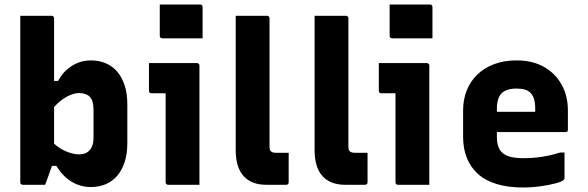

<svg xmlns="http://www.w3.org/2000/svg" viewBox="-20 -820 2610 852"><path d="M180 0Q169 0 150 0Q131 0 111.5 0Q92 0 81 0Q78 0 75.5 -1.5Q73 -3 71.5 -5Q70 -7 70 -11Q70 -85 70 -159Q70 -233 70 -307Q70 -381 70 -455Q70 -529 70 -603Q70 -640 70 -676.5Q70 -713 70 -750Q88 -750 105 -750Q122 -750 139.5 -750Q157 -750 174 -750Q191 -750 209 -750Q213 -750 215 -748.5Q217 -747 218.5 -745Q220 -743 220 -739Q220 -659 220 -580.5Q220 -502 220 -424.5Q220 -347 220 -268.5Q220 -190 220 -110Q220 -110 216 -98.5Q212 -87 206 -71Q200 -55 194.5 -38.5Q189 -22 184.5 -11Q180 0 180 0ZM186 -84 205 -198Q232 -167 267 -151Q302 -135 331 -135Q352 -135 366 -143.5Q380 -152 387.5 -168.5Q395 -185 395 -209V-333Q395 -354 390.5 -368.5Q386 -383 378 -391Q370 -399 358 -403Q346 -407 331 -407Q312 -407 290 -397.5Q268 -388 247 -371Q226 -354 209 -331V-461H238Q253 -490 275.5 -510Q298 -530 325 -541Q352 -552 382 -552Q420 -552 450 -539Q480 -526 501 -501Q522 -476 533.5 -440Q545 -404 545 -358V-184Q545 -138 533.5 -102Q522 -66 501 -41Q480 -16 450 -3Q420 10 382 10Q352 10 323.5 -1Q295 -12 271.5 -33Q248 -54 230 -84Z M715 -11Q715 -35 715 -74.5Q715 -114 715 -161Q715 -208 715 -255Q715 -302 715 -342Q715 -382 715 -406H710Q705 -406 698 -406Q691 -406 683 -406Q675 -406 667 -406Q659 -406 652 -406Q647 -406 644 -409Q641 -412 641 -417Q641 -447 641 -478.5Q641 -510 641 -540Q658 -540 680.5 -540Q703 -540 728.5 -540Q754 -540 778 -540Q802 -540 822 -540Q842 -540 854 -540Q858 -540 860 -538.5Q862 -537 863.5 -535Q865 -533 865 -529Q865 -483 865 -427.5Q865 -372 865 -314Q865 -256 865 -201Q865 -146 865 -99Q865 -83 865 -66.5Q865 -50 865 -33.5Q865 -17 865 0Q828 0 796 0Q764 0 726 0Q721 0 718 -3Q715 -6 715 -11ZM689 -800Q710 -800 732.5 -800Q755 -800 778.5 -800Q802 -800 824.5 -800Q847 -800 868 -800Q873 -800 876 -797Q879 -794 879 -789V-650Q858 -650 835.5 -650Q813 -650 789.5 -650Q766 -650 743.5 -650Q721 -650 700 -650Q695 -650 692 -653Q689 -656 689 -661Z M1026 -619Q1026 -658 1026 -689Q1026 -720 1026 -750Q1058 -750 1071.5 -750Q1085 -750 1090.5 -750Q1096 -750 1101 -750Q1106 -750 1119.5 -750Q1133 -750 1165 -750Q1169 -750 1171 -748.5Q1173 -747 1174.5 -745Q1176 -743 1176 -739Q1176 -681 1176 -624Q1176 -567 1176 -510.5Q1176 -454 1176 -397.5Q1176 -341 1176 -284Q1176 -227 1176 -169Q1176 -162 1177 -157.5Q1178 -153 1182 -149Q1186 -145 1191.5 -143.5Q1197 -142 1206 -142Q1210 -142 1217 -142Q1224 -142 1231 -142Q1238 -142 1244 -142Q1250 -142 1252 -142H1261Q1261 -112 1261 -76.5Q1261 -41 1261 -11Q1261 -6 1258 -3Q1255 0 1250 0Q1246 0 1242.5 0Q1239 0 1231 0Q1223 0 1207 0Q1191 0 1162 0Q1129 0 1104 -9.5Q1079 -19 1061.5 -38Q1044 -57 1035 -86Q1026 -115 1026 -154Q1026 -212 1026 -270Q1026 -328 1026 -386.5Q1026 -445 1026 -503Q1026 -561 1026 -619Z M1376 -619Q1376 -658 1376 -689Q1376 -720 1376 -750Q1408 -750 1421.5 -750Q1435 -750 1440.5 -750Q1446 -750 1451 -750Q1456 -750 1469.5 -750Q1483 -750 1515 -750Q1519 -750 1521 -748.5Q1523 -747 1524.5 -745Q1526 -743 1526 -739Q1526 -681 1526 -624Q1526 -567 1526 -510.5Q1526 -454 1526 -397.5Q1526 -341 1526 -284Q1526 -227 1526 -169Q1526 -162 1527 -157.5Q1528 -153 1532 -149Q1536 -145 1541.5 -143.5Q1547 -142 1556 -142Q1560 -142 1567 -142Q1574 -142 1581 -142Q1588 -142 1594 -142Q1600 -142 1602 -142H1611Q1611 -112 1611 -76.5Q1611 -41 1611 -11Q1611 -6 1608 -3Q1605 0 1600 0Q1596 0 1592.5 0Q1589 0 1581 0Q1573 0 1557 0Q1541 0 1512 0Q1479 0 1454 -9.5Q1429 -19 1411.5 -38Q1394 -57 1385 -86Q1376 -115 1376 -154Q1376 -212 1376 -270Q1376 -328 1376 -386.5Q1376 -445 1376 -503Q1376 -561 1376 -619Z M1735 -11Q1735 -35 1735 -74.5Q1735 -114 1735 -161Q1735 -208 1735 -255Q1735 -302 1735 -342Q1735 -382 1735 -406H1730Q1725 -406 1718 -406Q1711 -406 1703 -406Q1695 -406 1687 -406Q1679 -406 1672 -406Q1667 -406 1664 -409Q1661 -412 1661 -417Q1661 -447 1661 -478.5Q1661 -510 1661 -540Q1678 -540 1700.5 -540Q1723 -540 1748.5 -540Q1774 -540 1798 -540Q1822 -540 1842 -540Q1862 -540 1874 -540Q1878 -540 1880 -538.5Q1882 -537 1883.5 -535Q1885 -533 1885 -529Q1885 -483 1885 -427.5Q1885 -372 1885 -314Q1885 -256 1885 -201Q1885 -146 1885 -99Q1885 -83 1885 -66.5Q1885 -50 1885 -33.5Q1885 -17 1885 0Q1848 0 1816 0Q1784 0 1746 0Q1741 0 1738 -3Q1735 -6 1735 -11ZM1709 -800Q1730 -800 1752.5 -800Q1775 -800 1798.5 -800Q1822 -800 1844.5 -800Q1867 -800 1888 -800Q1893 -800 1896 -797Q1899 -794 1899 -789V-650Q1878 -650 1855.5 -650Q1833 -650 1809.5 -650Q1786 -650 1763.5 -650Q1741 -650 1720 -650Q1715 -650 1712 -653Q1709 -656 1709 -661Z M2272 -552Q2343 -552 2394 -523Q2445 -494 2472.5 -444Q2500 -394 2500 -330V-244Q2500 -241 2499 -238.5Q2498 -236 2495.5 -235Q2493 -234 2490 -234H2270Q2253 -234 2235 -234Q2217 -234 2200 -234H2155V-324H2355Q2355 -328 2355 -330.5Q2355 -333 2355 -337Q2355 -362 2350 -379.5Q2345 -397 2334 -408Q2324 -418 2309 -422.5Q2294 -427 2272 -427Q2227 -427 2206 -406Q2185 -385 2185 -337V-210Q2185 -195 2187.5 -183Q2190 -171 2194.5 -161.5Q2199 -152 2206 -145Q2221 -130 2245.5 -124Q2270 -118 2302 -118Q2338 -118 2366 -121.5Q2394 -125 2418.5 -130.5Q2443 -136 2465 -143H2485Q2485 -115 2485 -86.5Q2485 -58 2485 -29Q2485 -27 2484 -25Q2483 -23 2481 -21Q2474 -14 2446 -6.5Q2418 1 2379 6.5Q2340 12 2301 12Q2234 12 2183.5 -3.5Q2133 -19 2100.5 -48.5Q2068 -78 2051.5 -119.5Q2035 -161 2035 -212V-330Q2035 -378 2051 -418.5Q2067 -459 2098 -489Q2129 -519 2173 -535.5Q2217 -552 2272 -552Z"/></svg>

Font: Recursive ExtraBold
Style: Regular
Weight: 800
Version: Version 1.085